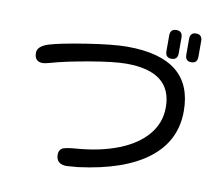

<svg xmlns="http://www.w3.org/2000/svg" viewBox="-86 -888 1172 1022"><g transform="rotate(10 500.0 -377.0)"><path d="M279.3 -22.5Q279.3 -43 293.9 -54.7Q307.6 -65.4 375 -70.3Q500 -80.1 597.2 -118.2Q694.3 -156.2 748.5 -220.2Q802.7 -284.2 802.7 -368.2Q802.7 -561.5 556.6 -561.5Q489.3 -561.5 358.9 -539.1Q228.5 -516.6 155.3 -495.1Q127 -487.3 116.2 -487.3Q71.3 -487.3 71.3 -535.2Q71.3 -570.3 127.9 -588.9Q187.5 -607.4 328.1 -629.4Q468.8 -651.4 545.9 -651.4Q900.4 -651.4 900.4 -365.2Q900.4 -204.1 771.5 -105Q642.6 -5.9 397.5 25.4L336.9 30.3Q279.3 30.3 279.3 -22.5ZM753.9 -664.1V-749Q753.9 -784.2 787.1 -784.2Q820.3 -784.2 820.3 -749V-664.1Q820.3 -628.9 787.1 -628.9Q753.9 -628.9 753.9 -664.1ZM861.3 -664.1V-749Q861.3 -784.2 893.6 -784.2Q926.8 -784.2 926.8 -749V-664.1Q926.8 -628.9 893.6 -628.9Q861.3 -628.9 861.3 -664.1Z"/></g></svg>

Font: jf-openhuninn-2.1
Style: Regular
Weight: 400
Designer: [Kosugi Maru]
Designed by MOTOYA      

[Varela Round]
Joe Prince (Latin component); Avraham Cornfeld (Hebrew component)
Foundry: justfont Co., Ltd.
Version: 2.1